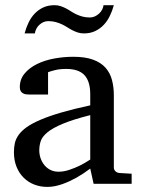

<svg xmlns="http://www.w3.org/2000/svg" viewBox="-20 -715 549 747"><path d="M331.1 -267.1Q263.7 -250 224.1 -233.4Q184.6 -216.8 164.3 -200Q144 -183.1 138.4 -165.8Q132.8 -148.4 132.8 -129.9Q132.8 -114.3 137.9 -99.4Q143.1 -84.5 152.6 -72.8Q162.1 -61 176 -54Q189.9 -46.9 208 -46.9Q228 -46.9 249.8 -54.2Q271.5 -61.5 289.6 -70.3Q310.5 -80.6 331.1 -94.2ZM344.2 0 331.1 -59.1Q304.7 -39.1 276.9 -23.4Q264.6 -16.6 251 -10.3Q237.3 -3.9 222.9 1.2Q208.5 6.3 193.6 9.3Q178.7 12.2 164.1 12.2Q136.7 12.2 113 2.9Q89.4 -6.3 71.8 -23.9Q54.2 -41.5 44.2 -66.4Q34.2 -91.3 34.2 -123Q34.2 -141.6 37.8 -158.2Q41.5 -174.8 52.7 -190.4Q64 -206.1 84.2 -220.5Q104.5 -234.9 137.5 -249Q170.4 -263.2 218 -277.1Q265.6 -291 331.1 -305.2V-348.1Q331.1 -398.4 308.6 -422.6Q286.1 -446.8 237.8 -446.8Q211.4 -446.8 192.9 -441.9Q174.3 -437 167 -434.1V-347.2H94.2Q87.4 -347.2 80.8 -348.1Q74.2 -349.1 68.8 -352.3Q63.5 -355.5 60.3 -361.1Q57.1 -366.7 57.1 -376Q57.1 -406.7 75.7 -429Q94.2 -451.2 124 -465.8Q153.8 -480.5 190.9 -487.3Q228 -494.1 265.1 -494.1Q311.5 -494.1 342 -482.9Q372.6 -471.7 390.4 -451.7Q408.2 -431.6 415.5 -404.3Q422.9 -377 422.9 -344.2V-64Q422.9 -54.7 429 -48.8Q435.1 -43 443.8 -42L492.2 -39.1V0ZM422.9 -694.8Q417 -672.9 407.2 -652.8Q397.5 -632.8 383.3 -617.9Q369.1 -603 350.1 -594Q331.1 -585 306.6 -585Q293.5 -585 282.5 -588.6Q271.5 -592.3 261.5 -597.4Q251.5 -602.5 241.7 -608.9Q231.9 -615.2 220.9 -620.4Q210 -625.5 196.8 -629.2Q183.6 -632.8 167.5 -632.8Q157.2 -632.8 148.4 -628.7Q139.6 -624.5 132.6 -617.9Q125.5 -611.3 121.1 -602.5Q116.7 -593.8 115.7 -585H75.7Q81.5 -606.9 91.1 -627Q100.6 -647 115 -662.1Q129.4 -677.2 148.4 -686Q167.5 -694.8 191.9 -694.8Q205.1 -694.8 215.8 -691.2Q226.6 -687.5 236.6 -682.4Q246.6 -677.2 256.1 -670.9Q265.6 -664.6 276.6 -659.4Q287.6 -654.3 300.5 -650.6Q313.5 -647 329.6 -647Q339.8 -647 348.9 -651.1Q357.9 -655.3 365.2 -661.9Q372.6 -668.5 377.2 -677.2Q381.8 -686 382.8 -694.8Z"/></svg>

Font: BabelStone Ogham Pictish
Style: Bold Italic
Weight: 700
Italic angle: -30°
Designer: Andrew West
Foundry: BabelStone
Version: Version 1.02 March 14, 2022